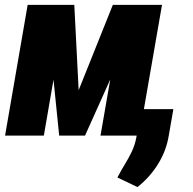

<svg xmlns="http://www.w3.org/2000/svg" viewBox="-20 -548 781 776"><path d="M297.9 -183.6 436 -528.3H561L323.7 0H219.2L165.5 -528.3H280.3ZM248.5 -528.3 157.2 0H0.5L91.8 -528.3ZM386.2 0 478 -528.3H634.8L543 0ZM680.7 -106.9 662.6 -2.9Q652.8 60.1 619.1 114.5Q585.4 168.9 535.6 208L454.6 169.4Q468.8 141.6 484.4 116.5Q500 91.3 512.7 64.7Q525.4 38.1 531.2 6.8L551.3 -106.9Z"/></svg>

Font: Roboto Condensed Black
Style: Italic
Weight: 900
Italic angle: -12°
Designer: Christian Robertson
Foundry: Google
Version: Version 3.008; 2023